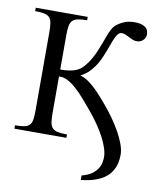

<svg xmlns="http://www.w3.org/2000/svg" viewBox="-95 -751 848 1035"><g transform="rotate(10 328.5 -234.0)"><path d="M319.3 -343.8Q335.9 -339.8 352.5 -330.1Q369.1 -320.3 387.7 -304.4Q406.2 -288.6 427.2 -266.1Q448.2 -243.7 473.1 -213.9Q499.5 -183.1 523.7 -148.9Q547.9 -114.7 566.4 -81.3Q585 -47.9 595.9 -17.1Q606.9 13.7 606.9 38.1Q606.9 52.2 605 69.1Q603 85.9 596.7 103.5Q590.3 121.1 577.9 138.4Q565.4 155.8 544.7 170.2Q523.9 184.6 493.2 195.1Q462.4 205.6 418.9 210V185.5Q453.1 176.8 473.1 162.4Q493.2 147.9 503.9 131.3Q514.6 114.7 517.8 97.7Q521 80.6 521 66.4Q521 45.9 512.7 19.8Q504.4 -6.3 488.8 -36.9Q473.1 -67.4 450 -101.1Q426.8 -134.8 397 -170.4Q374 -197.8 350.1 -225.3Q326.2 -252.9 302.2 -274.4Q278.3 -295.9 254.2 -308.3Q230 -320.8 206.5 -318.8V-117.7Q206.5 -86.9 209.7 -67.6Q212.9 -48.3 223.1 -37.4Q233.4 -26.4 252.4 -22.5Q271.5 -18.6 303.2 -18.6V0H18.6V-18.6Q50.8 -18.6 69.6 -22.5Q88.4 -26.4 98.1 -37.1Q107.9 -47.9 110.8 -67.1Q113.8 -86.4 113.8 -117.7V-544.4Q113.8 -574.7 110.8 -594Q107.9 -613.3 97.9 -624.3Q87.9 -635.3 69.1 -639.4Q50.3 -643.6 18.6 -643.6V-662.1H303.2V-643.6Q271.5 -643.6 252.4 -639.4Q233.4 -635.3 223.1 -624.3Q212.9 -613.3 209.7 -594Q206.5 -574.7 206.5 -544.4V-356.9Q234.9 -356.9 255.1 -360.1Q275.4 -363.3 290.3 -369.1Q305.2 -375 316.2 -383.8Q327.1 -392.6 336.9 -404.3Q353.5 -423.8 366.2 -446.5Q378.9 -469.2 388.9 -492.7Q398.9 -516.1 407 -538.8Q415 -561.5 422.6 -581.1Q430.2 -600.6 438.2 -616Q446.3 -631.3 456.1 -640.1Q474.6 -655.8 499.3 -666.7Q523.9 -677.7 559.1 -677.7Q594.2 -677.7 614.3 -664.6Q634.3 -651.4 634.3 -624.5Q634.3 -614.7 630.4 -606.4Q626.5 -598.1 619.9 -591.8Q613.3 -585.4 604.5 -582Q595.7 -578.6 585.9 -578.6Q573.2 -578.6 562.5 -583.3Q551.8 -587.9 541.5 -593.3Q531.2 -598.6 521 -603.3Q510.7 -607.9 499.5 -607.9Q488.3 -607.9 480 -598.4Q471.7 -588.9 464.4 -572.8Q457 -556.6 449.7 -535.9Q442.4 -515.1 433.6 -492.7Q424.8 -470.2 414.1 -447.5Q403.3 -424.8 388.7 -405.3Q379.9 -393.6 373 -385.7Q366.2 -377.9 358.9 -371.3Q351.6 -364.7 342.3 -358.4Q333 -352.1 319.3 -343.8Z"/></g></svg>

Font: Doulos SIL CyrE
Style: Regular
Weight: 400
Designer: Walt Agee, Victor Gaultney, Peter Martin, Debbi Hosken, Becca Hirsbrunner
Foundry: SIL International
Version: Version 5.000